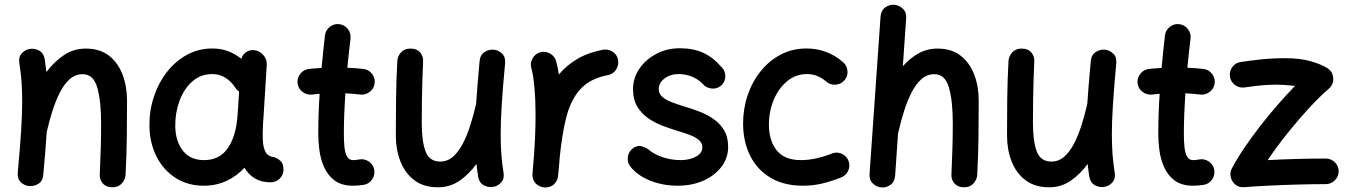

<svg xmlns="http://www.w3.org/2000/svg" viewBox="-20 -753 5823 828"><path d="M56.6 -9.3Q66.4 -113.8 71 -187Q75.7 -260.3 75.7 -315.9Q75.7 -362.8 72.8 -401.9Q69.8 -440.9 63.5 -480.5Q59.1 -505.9 72.3 -521.2Q85.4 -536.6 104 -541Q125.5 -546.4 146.7 -535.9Q168 -525.4 172.9 -497.6Q177.2 -469.2 180.2 -442.4Q212.9 -486.3 255.1 -514.9Q297.4 -543.5 350.1 -543.5Q410.2 -543.5 449.5 -513.2Q488.8 -482.9 508.3 -431.9Q527.8 -380.9 527.8 -319.3Q527.8 -241.7 526.9 -161.6Q525.9 -81.5 521.5 0.5Q520.5 21 505.6 37.8Q490.7 54.7 464.8 54.7Q438 54.7 423.6 38.3Q409.2 22 410.2 0.5Q413.1 -61.5 414.6 -115.5Q416 -169.4 416 -220.7Q416 -318.4 399.4 -375.7Q382.8 -433.1 336.4 -433.1Q305.2 -433.1 281 -411.9Q256.8 -390.6 238.5 -354.7Q220.2 -318.8 206.3 -275.1Q192.4 -231.4 182.1 -186L181.6 -184.6Q179.2 -144.5 175.3 -98.6Q171.4 -52.7 166.5 1.5Q164.6 27.8 145.5 39.6Q126.5 51.3 105 49.3Q85 47.4 69.6 32.5Q54.2 17.6 56.6 -9.3Z M1147 33.2Q1106.9 33.2 1079.1 16.4Q1051.3 -0.5 1034.2 -29.8Q1001 6.8 956.5 27.3Q912.1 47.9 858.9 47.9Q789.6 47.9 737.1 14.2Q684.6 -19.5 655 -77.9Q625.5 -136.2 624.5 -209Q623.5 -273.4 642.8 -333.3Q662.1 -393.1 698.5 -440.7Q734.9 -488.3 785.2 -516.1Q835.4 -543.9 896 -543.9Q932.1 -543.9 962.9 -532.5Q993.7 -521 1021 -499.5Q1025.9 -518.1 1042 -528.6Q1058.1 -539.1 1078.1 -536.6Q1101.1 -533.2 1116.5 -514.6Q1131.8 -496.1 1130.4 -474.1L1116.2 -245.6Q1115.7 -236.3 1114.7 -227.1Q1113.3 -206.5 1113 -182.6Q1112.8 -158.7 1113.8 -143.6Q1115.2 -117.7 1124.8 -98.1Q1134.3 -78.6 1164.1 -74.7Q1178.2 -69.8 1190.4 -58.1Q1202.6 -46.4 1202.6 -22Q1203.1 0.5 1186.5 16.8Q1169.9 33.2 1147 33.2ZM859.9 -62.5Q925.3 -62.5 960.4 -111.3Q995.6 -160.2 1003.4 -243.7Q1003.9 -247.6 1003.9 -251Q1003.9 -253.9 1004.4 -256.3Q1004.9 -258.8 1004.9 -261.2L1011.2 -357.9Q1000.5 -365.2 994.1 -376Q976.6 -402.3 951.7 -418Q926.8 -433.6 895 -433.6Q844.7 -433.6 808.6 -401.1Q772.5 -368.7 753.7 -316.9Q734.9 -265.1 735.8 -207.5Q737.3 -142.1 769.3 -102.3Q801.3 -62.5 859.9 -62.5Z M1595.7 -393.6Q1592.8 -371.1 1574.5 -356.9Q1556.2 -342.8 1533.7 -345.2Q1503.4 -349.1 1469.2 -350.6Q1466.3 -306.6 1464.6 -262.2Q1462.9 -217.8 1462.9 -173.3Q1462.9 -146 1465.3 -120.4Q1467.8 -94.7 1476.3 -78.6Q1484.9 -62.5 1502.9 -62.5Q1514.6 -62.5 1529.3 -65.4Q1551.8 -69.3 1570.8 -56.2Q1589.8 -43 1593.8 -21Q1597.7 1.5 1584.7 20.8Q1571.8 40 1549.3 43.9Q1537.1 45.9 1525.4 46.9Q1513.7 47.9 1502.9 47.9Q1452.1 47.9 1422.1 24.7Q1392.1 1.5 1377 -33.9Q1361.8 -69.3 1357.2 -106.9Q1352.5 -144.5 1352.5 -173.3Q1352.5 -217.8 1354 -261.5Q1355.5 -305.2 1358.4 -348.6Q1341.3 -347.2 1325.2 -345.2Q1302.7 -342.8 1284.4 -356.9Q1266.1 -371.1 1263.2 -393.6Q1260.7 -416.5 1274.9 -434.6Q1289.1 -452.6 1311.5 -455.6Q1338.9 -458.5 1366.7 -460Q1370.1 -495.1 1373.8 -530.3Q1377.4 -565.4 1381.3 -600.1Q1384.3 -623 1402.3 -637.2Q1420.4 -651.4 1442.9 -648.9Q1465.8 -646 1480 -627.9Q1494.1 -609.9 1491.7 -587.4Q1487.8 -555.7 1484.4 -524.2Q1481 -492.7 1478 -460.9Q1514.6 -459.5 1547.9 -455.6Q1570.3 -452.6 1584.5 -434.3Q1598.6 -416 1595.7 -393.6Z M2158.2 -480Q2148.4 -375.5 2143.8 -302.2Q2139.2 -229 2139.2 -172.9Q2139.2 -126.5 2142.1 -87.4Q2145 -48.3 2151.4 -8.8Q2155.8 16.6 2142.8 32Q2129.9 47.4 2110.8 52.2Q2089.4 57.1 2068.1 46.9Q2046.9 36.6 2042 8.8Q2037.6 -19 2034.7 -45.9Q2002.9 -2 1961.7 26.4Q1920.4 54.7 1869.1 54.7Q1807.1 54.7 1766.8 24.2Q1726.6 -6.3 1706.8 -57.1Q1687 -107.9 1687 -169.4Q1687 -247.1 1688 -327.1Q1689 -407.2 1693.4 -489.3Q1694.3 -510.3 1709.2 -526.9Q1724.1 -543.5 1750 -543.5Q1777.3 -543.5 1791.5 -527.1Q1805.7 -510.7 1804.7 -489.3Q1802.7 -448.2 1801.5 -408.7Q1800.3 -369.1 1799.6 -324.5Q1798.8 -279.8 1798.8 -222.2Q1798.8 -143.1 1815.4 -99.6Q1832 -56.2 1878.4 -56.2Q1909.7 -56.2 1933.8 -77.4Q1958 -98.6 1976.3 -134.3Q1994.6 -169.9 2008.5 -213.9Q2022.5 -257.8 2032.7 -303.2L2033.2 -304.7Q2035.6 -344.7 2039.6 -390.6Q2043.5 -436.5 2048.3 -490.2Q2050.8 -516.6 2069.8 -528.8Q2088.9 -541 2109.9 -538.6Q2129.9 -536.6 2145.3 -521.7Q2160.6 -506.8 2158.2 -480Z M2326.2 55.2Q2318.8 54.7 2312 51.8Q2311.5 51.8 2311 51.8Q2310.5 51.3 2310.1 51.3Q2283.2 40 2277.3 12.2Q2277.3 11.7 2277.3 11.2Q2276.9 10.7 2276.9 10.3Q2275.4 2.4 2276.4 -5.4Q2276.4 -7.8 2276.9 -9.8Q2278.3 -25.9 2279.5 -42Q2280.8 -58.1 2282.2 -74.7Q2285.6 -117.2 2287.6 -165Q2289.6 -212.9 2289.6 -259.8Q2289.6 -321.8 2284.7 -376.2Q2279.8 -430.7 2271.5 -458.5Q2265.1 -480 2276.4 -500.5Q2287.6 -521 2309.1 -527.3Q2330.6 -533.7 2351.1 -522.7Q2371.6 -511.7 2377.9 -490.2Q2385.3 -464.8 2390.1 -431.6Q2422.4 -470.7 2468.8 -498.3Q2515.1 -525.9 2580.1 -538.6Q2602.5 -542.5 2622.1 -529.8Q2641.6 -517.1 2645.5 -494.6Q2649.4 -472.2 2636.7 -452.6Q2624 -433.1 2601.6 -429.2Q2523.9 -414.1 2482.4 -367.9Q2440.9 -321.8 2422.1 -247.3Q2403.3 -172.9 2393.6 -72.3Q2390.6 -30.3 2386.7 5.4Q2386.2 12.7 2383.3 19.5Q2383.3 20 2383.3 20.5Q2382.8 21 2382.8 21.5Q2371.6 48.3 2343.8 54.2Q2343.3 54.2 2342.8 54.2Q2342.3 54.7 2341.8 54.7Q2334 56.2 2326.2 55.2Z M3095.7 -390.1Q3081.5 -373 3060.1 -371.1Q3038.6 -369.1 3018.6 -382.8Q2998 -407.2 2968.8 -420.4Q2939.5 -433.6 2907.7 -433.6Q2870.6 -433.6 2845.7 -414.6Q2820.8 -395.5 2820.8 -368.7Q2820.8 -348.6 2836.4 -335.2Q2852.1 -321.8 2877 -312.3Q2901.9 -302.7 2929.2 -294.4Q2959.5 -285.6 2992.7 -273.2Q3025.9 -260.7 3054.7 -241.5Q3083.5 -222.2 3101.8 -192.6Q3120.1 -163.1 3120.1 -119.6Q3120.1 -71.8 3091.3 -33.7Q3062.5 4.4 3013.2 26.1Q2963.9 47.9 2902.3 47.9Q2837.4 47.9 2781.7 25.1Q2726.1 2.4 2695.8 -38.1Q2683.6 -57.1 2688.2 -79.8Q2692.9 -102.5 2711.4 -114.7Q2730 -127.4 2747.1 -122.3Q2764.2 -117.2 2775.9 -108.9Q2796.9 -89.4 2835.2 -75.9Q2873.5 -62.5 2915 -62.5Q2954.1 -62.5 2981.4 -77.6Q3008.8 -92.8 3008.8 -117.2Q3008.8 -136.7 2993.7 -149.4Q2978.5 -162.1 2954.6 -171.1Q2930.7 -180.2 2903.8 -188Q2873.5 -197.3 2839.8 -209.7Q2806.2 -222.2 2776.6 -242.2Q2747.1 -262.2 2728.5 -292.7Q2710 -323.2 2710 -368.7Q2710 -417 2737.5 -457Q2765.1 -497.1 2811 -521Q2856.9 -544.9 2911.6 -544.9Q2970.7 -544.9 3013.4 -524.9Q3056.2 -504.9 3087.9 -467.3Q3105.5 -452.6 3107.7 -429.9Q3109.9 -407.2 3095.7 -390.1Z M3621.6 -406.7Q3606.9 -389.6 3583.7 -387.9Q3560.5 -386.2 3543.5 -400.9Q3505.9 -433.6 3460.4 -433.6Q3411.6 -433.6 3374.5 -402.8Q3337.4 -372.1 3316.7 -322.3Q3295.9 -272.5 3295.9 -214.4Q3295.9 -147.9 3329.1 -105.2Q3362.3 -62.5 3434.1 -62.5Q3467.8 -62.5 3504.2 -71Q3540.5 -79.6 3571.3 -92.3Q3593.3 -99.1 3613.8 -88.1Q3634.3 -77.1 3640.6 -55.2Q3647 -33.2 3636 -13.2Q3625 6.8 3603.5 13.7Q3561 30.3 3522.7 39.1Q3484.4 47.9 3442.9 47.9Q3359.9 47.9 3302 12.9Q3244.1 -22 3214.4 -82.8Q3184.6 -143.6 3184.6 -220.7Q3184.6 -284.7 3204.3 -342.8Q3224.1 -400.9 3260.5 -446Q3296.9 -491.2 3346.9 -517.6Q3397 -543.9 3457.5 -543.9Q3503.4 -543.9 3543.2 -528.8Q3583 -513.7 3615.7 -484.9Q3632.8 -470.2 3634.8 -447Q3636.7 -423.8 3621.6 -406.7Z M3780.3 55.2Q3759.8 53.2 3743.9 38.1Q3728 22.9 3730 -3.9L3777.3 -680.7Q3779.3 -708 3797.6 -720.9Q3815.9 -733.9 3836.9 -732.4Q3857.4 -730.5 3873.8 -715.3Q3890.1 -700.2 3887.7 -672.9L3873.5 -467.3Q3903.3 -501.5 3940.7 -522.5Q3978 -543.5 4022.9 -543.5Q4083 -543.5 4122.3 -513.2Q4161.6 -482.9 4181.2 -431.9Q4200.7 -380.9 4200.7 -319.3Q4200.7 -241.7 4199.7 -161.6Q4198.7 -81.5 4194.3 0.5Q4193.4 21 4178.5 37.8Q4163.6 54.7 4137.7 54.7Q4110.8 54.7 4096.4 38.3Q4082 22 4083 0.5Q4085.9 -61.5 4087.4 -115.5Q4088.9 -169.4 4088.9 -220.7Q4088.9 -318.4 4072.3 -375.7Q4055.7 -433.1 4009.3 -433.1Q3978 -433.1 3953.9 -411.9Q3929.7 -390.6 3911.4 -354.7Q3893.1 -318.8 3879.2 -275.1Q3865.2 -231.4 3855 -186Q3854.5 -182.6 3853 -179.7L3840.3 3.9Q3838.4 31.2 3820.1 44.2Q3801.8 57.1 3780.3 55.2Z M4793.9 -480Q4784.2 -375.5 4779.5 -302.2Q4774.9 -229 4774.9 -172.9Q4774.9 -126.5 4777.8 -87.4Q4780.8 -48.3 4787.1 -8.8Q4791.5 16.6 4778.6 32Q4765.6 47.4 4746.6 52.2Q4725.1 57.1 4703.9 46.9Q4682.6 36.6 4677.7 8.8Q4673.3 -19 4670.4 -45.9Q4638.7 -2 4597.4 26.4Q4556.2 54.7 4504.9 54.7Q4442.9 54.7 4402.6 24.2Q4362.3 -6.3 4342.5 -57.1Q4322.8 -107.9 4322.8 -169.4Q4322.8 -247.1 4323.7 -327.1Q4324.7 -407.2 4329.1 -489.3Q4330.1 -510.3 4345 -526.9Q4359.9 -543.5 4385.7 -543.5Q4413.1 -543.5 4427.2 -527.1Q4441.4 -510.7 4440.4 -489.3Q4438.5 -448.2 4437.3 -408.7Q4436 -369.1 4435.3 -324.5Q4434.6 -279.8 4434.6 -222.2Q4434.6 -143.1 4451.2 -99.6Q4467.8 -56.2 4514.2 -56.2Q4545.4 -56.2 4569.6 -77.4Q4593.8 -98.6 4612.1 -134.3Q4630.4 -169.9 4644.3 -213.9Q4658.2 -257.8 4668.5 -303.2L4668.9 -304.7Q4671.4 -344.7 4675.3 -390.6Q4679.2 -436.5 4684.1 -490.2Q4686.5 -516.6 4705.6 -528.8Q4724.6 -541 4745.6 -538.6Q4765.6 -536.6 4781 -521.7Q4796.4 -506.8 4793.9 -480Z M5218.3 -393.6Q5215.3 -371.1 5197 -356.9Q5178.7 -342.8 5156.2 -345.2Q5126 -349.1 5091.8 -350.6Q5088.9 -306.6 5087.2 -262.2Q5085.4 -217.8 5085.4 -173.3Q5085.4 -146 5087.9 -120.4Q5090.3 -94.7 5098.9 -78.6Q5107.4 -62.5 5125.5 -62.5Q5137.2 -62.5 5151.9 -65.4Q5174.3 -69.3 5193.4 -56.2Q5212.4 -43 5216.3 -21Q5220.2 1.5 5207.3 20.8Q5194.3 40 5171.9 43.9Q5159.7 45.9 5147.9 46.9Q5136.2 47.9 5125.5 47.9Q5074.7 47.9 5044.7 24.7Q5014.6 1.5 4999.5 -33.9Q4984.4 -69.3 4979.7 -106.9Q4975.1 -144.5 4975.1 -173.3Q4975.1 -217.8 4976.6 -261.5Q4978 -305.2 4981 -348.6Q4963.9 -347.2 4947.8 -345.2Q4925.3 -342.8 4907 -356.9Q4888.7 -371.1 4885.7 -393.6Q4883.3 -416.5 4897.5 -434.6Q4911.6 -452.6 4934.1 -455.6Q4961.4 -458.5 4989.3 -460Q4992.7 -495.1 4996.3 -530.3Q5000 -565.4 5003.9 -600.1Q5006.8 -623 5024.9 -637.2Q5043 -651.4 5065.4 -648.9Q5088.4 -646 5102.5 -627.9Q5116.7 -609.9 5114.3 -587.4Q5110.4 -555.7 5106.9 -524.2Q5103.5 -492.7 5100.6 -460.9Q5137.2 -459.5 5170.4 -455.6Q5192.9 -452.6 5207 -434.3Q5221.2 -416 5218.3 -393.6Z M5284.2 -421.4Q5280.8 -444.3 5293.9 -463.1Q5307.1 -481.9 5329.6 -485.4Q5362.8 -490.7 5413.6 -496.3Q5464.4 -502 5523.4 -502Q5585.9 -502 5631.1 -489.3Q5676.3 -476.6 5703.6 -459.5Q5727.5 -444.8 5729.5 -416.3Q5731.4 -387.7 5710 -370.1Q5686 -350.1 5652.6 -315.7Q5619.1 -281.2 5582.3 -238.5Q5545.4 -195.8 5510 -150.1Q5474.6 -104.5 5446.8 -62.5Q5507.3 -65.9 5575.7 -67.6Q5644 -69.3 5697.3 -69.3Q5720.2 -69.3 5736.6 -53.2Q5752.9 -37.1 5752.9 -14.2Q5752.9 8.3 5736.6 24.7Q5720.2 41 5697.3 41Q5647 41 5582.5 42.7Q5518.1 44.4 5455.3 47.4Q5392.6 50.3 5346.7 54.2Q5323.2 56.2 5307.6 43.2Q5292 30.3 5287.6 10.5Q5283.2 -9.3 5292.5 -26.9Q5314.5 -68.4 5346.4 -115.7Q5378.4 -163.1 5415.8 -210.9Q5453.1 -258.8 5491.7 -303Q5530.3 -347.2 5564.5 -382.3Q5540.5 -385.3 5512.5 -387Q5484.4 -388.7 5454.1 -387.2Q5422.4 -385.7 5394.8 -382.3Q5367.2 -378.9 5348.1 -376Q5325.7 -372.6 5306.9 -385.7Q5288.1 -398.9 5284.2 -421.4Z"/></svg>

Font: Mikhak-DS2-FD SemiBold
Style: Regular
Weight: 600
Designer: Amin Abedi
Version: Version 3.2